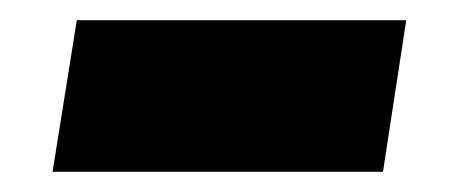

<svg xmlns="http://www.w3.org/2000/svg" viewBox="-20 -388 447 190"><path d="M382 -368 359 -218H32L56 -368Z"/></svg>

Font: Bitter Thin Black
Style: Italic
Weight: 900
Italic angle: -9°
Version: Version 3.020